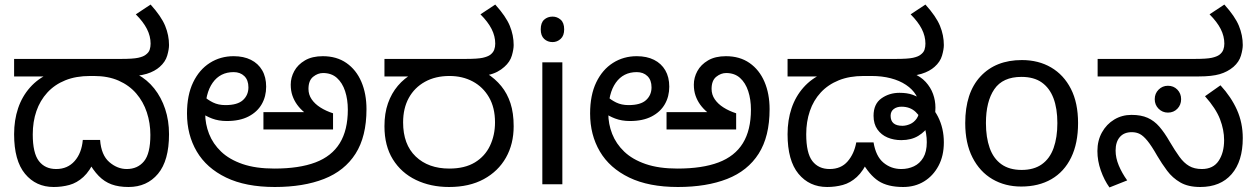

<svg xmlns="http://www.w3.org/2000/svg" viewBox="-20 -810 5522 844"><path d="M216 12Q138 12 90 -46Q42 -104 42 -220Q42 -282 59.5 -334Q77 -386 112 -425.5Q147 -465 197 -487L212 -474H42V-551H512Q565 -551 587.5 -556Q610 -561 620 -569Q634 -579 638 -591.5Q642 -604 642 -618Q642 -651 626 -682.5Q610 -714 577 -747L642 -790Q689 -738 706 -696.5Q723 -655 723 -612Q723 -593 715 -565.5Q707 -538 682 -516Q672 -507 657.5 -499Q643 -491 625 -485.5Q607 -480 583 -477L584 -483Q627 -460 658 -421Q689 -382 706 -331Q723 -280 723 -220Q723 -104 674.5 -46Q626 12 545 12Q502 12 470.5 0.5Q439 -11 414 -36.5Q389 -62 366 -104L398 -109Q375 -58 346.5 -32Q318 -6 285 3Q252 12 216 12ZM227 -67Q277 -67 308 -102Q339 -137 344 -195H420Q425 -128 460.5 -97.5Q496 -67 537 -67Q585 -67 613 -101Q641 -135 641 -217Q641 -269 625.5 -316Q610 -363 579 -399Q548 -435 501.5 -455.5Q455 -476 393 -476H376Q314 -476 267 -457Q220 -438 188 -403Q156 -368 140 -321.5Q124 -275 124 -219Q124 -137 151 -102Q178 -67 227 -67Z M1186 -69Q1295 -69 1366.5 -96Q1438 -123 1473.5 -180.5Q1509 -238 1509 -328Q1509 -373 1497 -409.5Q1485 -446 1461 -467.5Q1437 -489 1400 -489Q1377 -489 1356.5 -472.5Q1336 -456 1336 -419Q1336 -394 1350 -373.5Q1364 -353 1388.5 -337.5Q1413 -322 1444 -312V-241H1138V-317H1317Q1299 -332 1286 -350Q1273 -368 1265.5 -389.5Q1258 -411 1258 -438Q1258 -469 1273.5 -497.5Q1289 -526 1320.5 -544.5Q1352 -563 1399 -563Q1460 -563 1503 -533Q1546 -503 1568.5 -450.5Q1591 -398 1591 -330Q1591 -210 1543 -134.5Q1495 -59 1404.5 -23.5Q1314 12 1188 12Q1060 12 974 -29.5Q888 -71 845 -144Q802 -217 802 -311Q802 -392 829 -448Q856 -504 902.5 -533.5Q949 -563 1007 -563Q1051 -563 1083 -547Q1115 -531 1132.5 -501Q1150 -471 1150 -429Q1150 -386 1130.5 -352Q1111 -318 1072.5 -298Q1034 -278 977 -278Q941 -278 912 -289Q883 -300 862.5 -316Q842 -332 828 -348L852 -414Q861 -402 877 -386.5Q893 -371 916.5 -359.5Q940 -348 971 -348Q1024 -348 1048 -370Q1072 -392 1072 -426Q1072 -458 1054 -475.5Q1036 -493 1007 -493Q948 -493 915 -446.5Q882 -400 882 -315V-311Q882 -265 899 -221.5Q916 -178 952 -143.5Q988 -109 1046 -89Q1104 -69 1186 -69Z M1954 12Q1873 12 1808.5 -19Q1744 -50 1707 -109.5Q1670 -169 1670 -255Q1670 -312 1685.5 -356Q1701 -400 1729 -433Q1757 -466 1796 -488L1814 -474H1670V-551H2026Q2080 -551 2102 -556Q2124 -561 2135 -569Q2148 -579 2152.5 -591.5Q2157 -604 2157 -618Q2157 -651 2141 -682.5Q2125 -714 2092 -747L2157 -790Q2204 -738 2221 -696.5Q2238 -655 2238 -612Q2238 -593 2230 -565.5Q2222 -538 2197 -516Q2184 -504 2166 -494.5Q2148 -485 2124 -480L2119 -488Q2157 -464 2183.5 -431.5Q2210 -399 2224 -356Q2238 -313 2238 -255Q2238 -177 2204 -117Q2170 -57 2106.5 -22.5Q2043 12 1954 12ZM1955 -69Q2023 -69 2067.5 -96Q2112 -123 2134 -169.5Q2156 -216 2156 -272Q2156 -337 2129.5 -382.5Q2103 -428 2058 -452Q2013 -476 1956 -476Q1894 -476 1848 -450.5Q1802 -425 1777 -379.5Q1752 -334 1752 -272Q1752 -175 1807.5 -122Q1863 -69 1955 -69Z M2452 -536V0H2364V-536ZM2409 -737Q2429 -737 2444.5 -723.5Q2460 -710 2460 -681Q2460 -653 2444.5 -639Q2429 -625 2409 -625Q2387 -625 2372 -639Q2357 -653 2357 -681Q2357 -710 2372 -723.5Q2387 -737 2409 -737Z M2958 -69Q3067 -69 3138.5 -96Q3210 -123 3245.5 -180.5Q3281 -238 3281 -328Q3281 -373 3269 -409.5Q3257 -446 3233 -467.5Q3209 -489 3172 -489Q3149 -489 3128.5 -472.5Q3108 -456 3108 -419Q3108 -394 3122 -373.5Q3136 -353 3160.5 -337.5Q3185 -322 3216 -312V-241H2910V-317H3089Q3071 -332 3058 -350Q3045 -368 3037.5 -389.5Q3030 -411 3030 -438Q3030 -469 3045.5 -497.5Q3061 -526 3092.5 -544.5Q3124 -563 3171 -563Q3232 -563 3275 -533Q3318 -503 3340.5 -450.5Q3363 -398 3363 -330Q3363 -210 3315 -134.5Q3267 -59 3176.5 -23.5Q3086 12 2960 12Q2832 12 2746 -29.5Q2660 -71 2617 -144Q2574 -217 2574 -311Q2574 -392 2601 -448Q2628 -504 2674.5 -533.5Q2721 -563 2779 -563Q2823 -563 2855 -547Q2887 -531 2904.5 -501Q2922 -471 2922 -429Q2922 -386 2902.5 -352Q2883 -318 2844.5 -298Q2806 -278 2749 -278Q2713 -278 2684 -289Q2655 -300 2634.5 -316Q2614 -332 2600 -348L2624 -414Q2633 -402 2649 -386.5Q2665 -371 2688.5 -359.5Q2712 -348 2743 -348Q2796 -348 2820 -370Q2844 -392 2844 -426Q2844 -458 2826 -475.5Q2808 -493 2779 -493Q2720 -493 2687 -446.5Q2654 -400 2654 -315V-311Q2654 -265 2671 -221.5Q2688 -178 2724 -143.5Q2760 -109 2818 -89Q2876 -69 2958 -69Z M3616 12Q3538 12 3490 -46Q3442 -104 3442 -220Q3442 -282 3459.5 -334Q3477 -386 3512 -425.5Q3547 -465 3597 -487L3612 -474H3442V-551H3918Q3971 -551 3993.5 -556Q4016 -561 4026 -569Q4040 -579 4044 -591.5Q4048 -604 4048 -618Q4048 -651 4032 -682.5Q4016 -714 3983 -747L4048 -790Q4095 -738 4112 -696.5Q4129 -655 4129 -612Q4129 -593 4121 -565.5Q4113 -538 4088 -516Q4078 -507 4063.5 -499Q4049 -491 4031 -485.5Q4013 -480 3989 -477L3992 -488Q4027 -474 4049 -450Q4071 -426 4081.5 -397Q4092 -368 4092 -337Q4092 -319 4089.5 -305Q4087 -291 4079 -275Q4077 -271 4072 -268Q4067 -265 4065 -261Q4048 -232 4017 -213Q3986 -194 3942 -194Q3909 -194 3881.5 -205.5Q3854 -217 3837 -241Q3820 -265 3820 -301Q3820 -353 3854.5 -377.5Q3889 -402 3934 -402Q3968 -402 3991.5 -393.5Q4015 -385 4033 -372Q4078 -347 4103.5 -296.5Q4129 -246 4129 -184Q4129 -125 4105.5 -81Q4082 -37 4042 -12.5Q4002 12 3950 12Q3882 12 3841.5 -14.5Q3801 -41 3766 -104L3798 -109Q3775 -58 3746.5 -32Q3718 -6 3685 3Q3652 12 3616 12ZM3627 -67Q3677 -67 3706 -100.5Q3735 -134 3744 -184H3820Q3830 -123 3863.5 -95Q3897 -67 3942 -67Q3972 -67 3997.5 -79Q4023 -91 4038.5 -117Q4054 -143 4054 -185Q4054 -223 4042 -258.5Q4030 -294 4005.5 -317.5Q3981 -341 3943 -341Q3922 -341 3908.5 -330.5Q3895 -320 3895 -301Q3895 -279 3908 -268Q3921 -257 3947 -257Q3963 -257 3980.5 -264.5Q3998 -272 4010 -289.5Q4022 -307 4022 -337Q4022 -367 4006.5 -392.5Q3991 -418 3962.5 -437Q3934 -456 3895.5 -466Q3857 -476 3811 -476H3776Q3714 -476 3667 -457Q3620 -438 3588 -403.5Q3556 -369 3540 -322Q3524 -275 3524 -220Q3524 -137 3551 -102Q3578 -67 3627 -67Z M4719 -269Q4719 -180 4688.5 -117.5Q4658 -55 4602 -22.5Q4546 10 4469 10Q4398 10 4342.5 -22.5Q4287 -55 4255 -117.5Q4223 -180 4223 -269Q4223 -402 4290 -474Q4357 -546 4472 -546Q4545 -546 4600.5 -513.5Q4656 -481 4687.5 -419.5Q4719 -358 4719 -269ZM4314 -269Q4314 -206 4330.5 -159.5Q4347 -113 4382 -88Q4417 -63 4471 -63Q4525 -63 4560 -88Q4595 -113 4611.5 -159.5Q4628 -206 4628 -269Q4628 -333 4611 -378Q4594 -423 4559.5 -447.5Q4525 -472 4470 -472Q4388 -472 4351 -418Q4314 -364 4314 -269Z M5256 12Q5203 12 5168.5 -8Q5134 -28 5110.5 -59.5Q5087 -91 5067 -125Q5042 -169 5024 -191Q5006 -213 4990.5 -221Q4975 -229 4955 -229Q4921 -229 4902.5 -207.5Q4884 -186 4884 -148Q4884 -116 4898 -82.5Q4912 -49 4935 -17L4857 14Q4834 -18 4819 -60.5Q4804 -103 4804 -146Q4804 -192 4824 -228Q4844 -264 4878 -284.5Q4912 -305 4954 -305Q4996 -305 5025 -292Q5054 -279 5076.5 -253Q5099 -227 5122 -187Q5145 -148 5164.5 -121Q5184 -94 5207 -80.5Q5230 -67 5263 -67Q5313 -67 5337 -103Q5361 -139 5361 -194Q5361 -239 5343 -286Q5325 -333 5277 -387L5345 -435Q5392 -384 5417.5 -327Q5443 -270 5443 -203Q5443 -101 5394 -44.5Q5345 12 5256 12ZM5114 -315Q5090 -315 5073 -332Q5056 -349 5056 -374Q5056 -399 5073 -416Q5090 -433 5114 -433Q5139 -433 5155.5 -416Q5172 -399 5172 -374Q5172 -349 5155.5 -332Q5139 -315 5114 -315ZM4805 -474V-551H5231Q5285 -551 5307 -556Q5329 -561 5340 -569Q5353 -579 5357.5 -591.5Q5362 -604 5362 -618Q5362 -651 5346 -682.5Q5330 -714 5297 -747L5362 -790Q5409 -738 5426 -696.5Q5443 -655 5443 -612Q5443 -593 5435 -565.5Q5427 -538 5402 -516Q5376 -494 5341.5 -484Q5307 -474 5250 -474Z"/></svg>

Font: lkannada05
Style: Book
Weight: 400
Designer: Jelle Bosma - Monotype Design Team
Foundry: Monotype Imaging Inc.
Version: Version 2.003